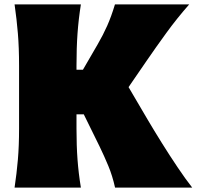

<svg xmlns="http://www.w3.org/2000/svg" viewBox="-20 -855 896 875"><path d="M46.4 0Q56.2 -65.4 61.5 -127.7Q66.9 -189.9 66.9 -269.5V-555.2Q66.9 -638.2 61.5 -702.6Q56.2 -767.1 46.4 -835H348.6Q337.9 -767.1 333.3 -702.6Q328.6 -638.2 328.6 -555.2V-537.1H357.9L425.3 -653.3Q449.7 -695.3 468.5 -737.5Q487.3 -779.8 503.9 -835H842.3Q785.6 -770.5 738.3 -705.3Q690.9 -640.1 646 -574.7L565.9 -458L653.3 -309.1Q682.1 -260.3 717.8 -203.1Q753.4 -146 789.6 -92.3Q825.7 -38.6 856 0H504.4Q492.2 -54.7 473.6 -99.1Q455.1 -143.6 433.6 -188L361.8 -334H328.6V-269.5Q328.6 -189.9 333.3 -127.7Q337.9 -65.4 348.6 0Z"/></svg>

Font: Pinar-DS1-FD Black
Style: Regular
Weight: 900
Designer: Amin Abedi
Version: Version 2.000